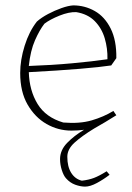

<svg xmlns="http://www.w3.org/2000/svg" viewBox="-20 -478 492 713"><path d="M230 104Q230 141 244.5 164Q259 187 284 193Q310 190 329.5 182.5Q349 175 376 158L387 171Q365 188 340 201.5Q315 215 296 215Q279 215 259.5 208Q240 201 225 184Q216 174 209.5 153.5Q203 133 203 113Q203 80 229 53Q255 26 292 4Q270 7 245 7Q196 7 153 -17.5Q110 -42 82.5 -89.5Q55 -137 55 -207Q55 -255 71.5 -308Q88 -361 117 -398Q134 -413 158.5 -426Q183 -439 208.5 -448Q234 -457 252 -458Q295 -458 332 -437Q369 -416 391 -372Q413 -328 412 -262L393 -235Q354 -229 277 -222.5Q200 -216 87 -210Q89 -142 119.5 -92Q150 -42 215 -23Q276 -18 320.5 -31Q365 -44 401 -66L412 -50Q391 -37 370.5 -24.5Q350 -12 330 -1Q284 27 257 51.5Q230 76 230 104ZM87 -233Q172 -236 248 -243Q324 -250 379 -258Q380 -298 369 -335.5Q358 -373 332 -399.5Q306 -426 263 -433Q236 -434 201 -420Q166 -406 145 -390Q127 -367 110 -328.5Q93 -290 87 -233Z"/></svg>

Font: Labrada ExtraLight
Style: Regular
Weight: 200
Designer: Mercedes Jáuregui
Foundry: Omnibus-Type Team
Version: Version 1.000; ttfautohint (v1.8.4.7-5d5b)